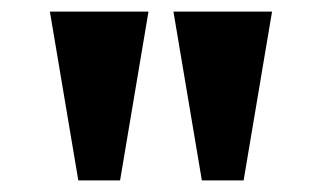

<svg xmlns="http://www.w3.org/2000/svg" viewBox="-20 -734 555 331"><path d="M115 -423H187L236 -714H66ZM328 -423H400L449 -714H279Z"/></svg>

Font: Noto Serif Ethiopic Condensed Black
Style: Regular
Weight: 900
Width: 3
Designer: Monotype Design Team
Foundry: Monotype Imaging Inc.
Version: Version 2.102